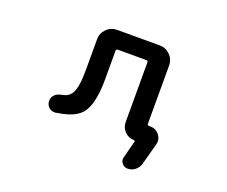

<svg xmlns="http://www.w3.org/2000/svg" viewBox="-113 -723 1226 1039"><g transform="rotate(20 500.0 -203.5)"><path d="M706.1 139.6Q686.5 139.6 673.8 123Q665 112.3 665 98.6Q665 93.8 667 87.9L692.4 -9.8Q693.4 -12.7 691.4 -15.1Q689.5 -17.6 686.5 -17.6Q655.3 -17.6 633.3 -40Q611.3 -62.5 611.3 -93.8V-437.5Q611.3 -447.3 601.6 -447.3H437.5Q427.7 -447.3 427.7 -437.5V-274.4Q427.7 -200.2 416 -150.4Q404.3 -98.6 379.9 -70.8Q355.5 -43 307.6 -27.3Q276.4 -17.6 235.4 -11.7Q232.4 -11.7 229.5 -11.7Q212.9 -11.7 199.2 -23.4Q182.6 -38.1 182.6 -61.5Q182.6 -79.1 194.3 -92.8Q208 -108.4 228.5 -112.3Q253.9 -117.2 267.6 -125Q292 -139.6 301.8 -174.8Q312.5 -211.9 312.5 -292V-461.9Q312.5 -497.1 337.4 -522Q362.3 -546.9 397.5 -546.9H642.6Q677.7 -546.9 702.6 -522Q727.5 -497.1 727.5 -461.9V-127Q727.5 -117.2 737.3 -117.2H745.1Q777.3 -117.2 796.9 -91.8Q810.5 -74.2 810.5 -53.7Q810.5 -44.9 807.6 -35.2L774.4 87.9Q767.6 110.4 749 125Q730.5 139.6 706.1 139.6Z"/></g></svg>

Font: Rounded-X Mgen+ 1mn medium
Style: Regular
Weight: 500
Designer: [Source Han Sans]
Ryoko NISHIZUKA  (kana & ideographs); Paul D. Hunt (Latin, Greek & Cyrillic); Wenlong ZHANG  (bopomofo
Version: Version 1.059.20150602